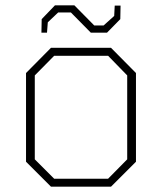

<svg xmlns="http://www.w3.org/2000/svg" viewBox="-20 -703 610 723"><path d="M322 -580 247 -656H199L160 -619L157 -580H136L137 -631L187 -683H260L335 -607H370L410 -643L412 -682H434L433 -631L383 -580ZM172 0 78 -94V-428L172 -523H398L492 -428V-94L398 0ZM184 -30H387L459 -103V-419L387 -493H184L111 -419V-103Z"/></svg>

Font: Tomorrow ExtraLight
Style: Regular
Weight: 275
Designer: Tony de Marco, Monica Rizzolli
Foundry: Just in Type
Version: Version 2.002